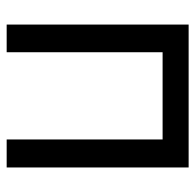

<svg xmlns="http://www.w3.org/2000/svg" viewBox="-25 -561 586 576"><g transform="rotate(90 268.0 -273.0)"><path d="M53.7 0V-545.9H482.4V0H398.4V-467.8H136.7V0Z"/></g></svg>

Font: Inter Tight
Style: Regular
Weight: 400
Designer: Rasmus Andersson
Foundry: rsms
Version: Version 3.002